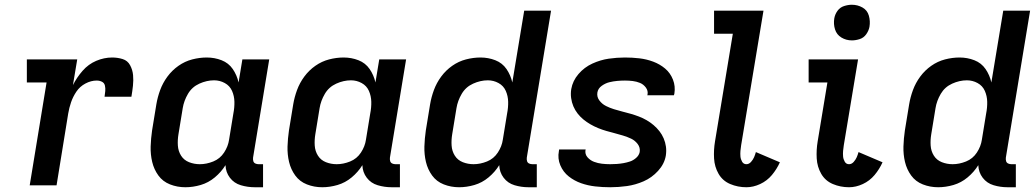

<svg xmlns="http://www.w3.org/2000/svg" viewBox="-20 -780 4360 808"><path d="M105 0H218L267 -302Q271 -326 279 -349.5Q287 -373 301.5 -394.5Q316 -416 339.5 -428.5Q363 -441 387 -441Q399 -441 409 -436Q419 -431 421.5 -420Q424 -409 423 -397Q422 -385 420 -373H533Q537 -396 539.5 -419Q542 -442 540 -464Q538 -486 527.5 -505.5Q517 -525 496 -531.5Q475 -538 452 -538Q418 -538 385 -524Q352 -510 327.5 -482Q303 -454 287 -422L305 -530H93V-433H176Z M760 8Q792 8 824.5 -1.5Q857 -11 884 -33.5Q911 -56 929 -85Q930 -55 947.5 -32Q965 -9 993.5 -0.5Q1022 8 1052 8H1087V-89H1068Q1061 -89 1054.5 -92Q1048 -95 1046 -102Q1044 -109 1045 -117L1113 -530H1000L984 -433Q977 -464 959.5 -489.5Q942 -515 912.5 -526.5Q883 -538 850 -538Q820 -538 789 -530Q758 -522 731 -503Q704 -484 684.5 -457.5Q665 -431 654 -401Q643 -371 638 -341L620 -231Q615 -197 614 -163.5Q613 -130 620.5 -98.5Q628 -67 646.5 -41.5Q665 -16 695.5 -4Q726 8 760 8ZM821 -89Q797 -89 775.5 -97.5Q754 -106 742 -125Q730 -144 728.5 -167.5Q727 -191 731 -215L749 -325Q754 -356 771 -385Q788 -414 819 -428Q850 -442 881 -442Q905 -442 926 -430.5Q947 -419 956.5 -397.5Q966 -376 966.5 -351.5Q967 -327 962 -302L944 -192Q940 -164 923 -138Q906 -112 877.5 -100.5Q849 -89 821 -89Z M1336 8Q1368 8 1400.5 -1.5Q1433 -11 1460 -33.5Q1487 -56 1505 -85Q1506 -55 1523.5 -32Q1541 -9 1569.5 -0.5Q1598 8 1628 8H1663V-89H1644Q1637 -89 1630.5 -92Q1624 -95 1622 -102Q1620 -109 1621 -117L1689 -530H1576L1560 -433Q1553 -464 1535.5 -489.5Q1518 -515 1488.5 -526.5Q1459 -538 1426 -538Q1396 -538 1365 -530Q1334 -522 1307 -503Q1280 -484 1260.5 -457.5Q1241 -431 1230 -401Q1219 -371 1214 -341L1196 -231Q1191 -197 1190 -163.5Q1189 -130 1196.5 -98.5Q1204 -67 1222.5 -41.5Q1241 -16 1271.5 -4Q1302 8 1336 8ZM1397 -89Q1373 -89 1351.5 -97.5Q1330 -106 1318 -125Q1306 -144 1304.5 -167.5Q1303 -191 1307 -215L1325 -325Q1330 -356 1347 -385Q1364 -414 1395 -428Q1426 -442 1457 -442Q1481 -442 1502 -430.5Q1523 -419 1532.5 -397.5Q1542 -376 1542.5 -351.5Q1543 -327 1538 -302L1520 -192Q1516 -164 1499 -138Q1482 -112 1453.5 -100.5Q1425 -89 1397 -89Z M1912 8Q1944 8 1976.5 -1.5Q2009 -11 2036 -33.5Q2063 -56 2081 -85Q2082 -55 2099.5 -32Q2117 -9 2145.5 -0.5Q2174 8 2204 8H2239V-89H2220Q2213 -89 2206.5 -92Q2200 -95 2198 -102Q2196 -109 2197 -117L2299 -735H2186L2136 -433Q2129 -464 2111.5 -489.5Q2094 -515 2064.5 -526.5Q2035 -538 2002 -538Q1972 -538 1941 -530Q1910 -522 1883 -503Q1856 -484 1836.5 -457.5Q1817 -431 1806 -401Q1795 -371 1790 -341L1772 -231Q1767 -197 1766 -163.5Q1765 -130 1772.5 -98.5Q1780 -67 1798.5 -41.5Q1817 -16 1847.5 -4Q1878 8 1912 8ZM1973 -89Q1949 -89 1927.5 -97.5Q1906 -106 1894 -125Q1882 -144 1880.5 -167.5Q1879 -191 1883 -215L1901 -325Q1906 -356 1923 -385Q1940 -414 1971 -428Q2002 -442 2033 -442Q2057 -442 2078 -430.5Q2099 -419 2108.5 -397.5Q2118 -376 2118.5 -351.5Q2119 -327 2114 -302L2096 -192Q2092 -164 2075 -138Q2058 -112 2029.5 -100.5Q2001 -89 1973 -89Z M2548 8Q2583 8 2618.5 3Q2654 -2 2688.5 -17Q2723 -32 2749.5 -61Q2776 -90 2782 -125Q2785 -145 2782.5 -163Q2780 -181 2773 -197.5Q2766 -214 2755 -228Q2744 -242 2730.5 -253.5Q2717 -265 2701.5 -274Q2686 -283 2669 -289.5Q2652 -296 2634.5 -301Q2617 -306 2599 -310.5Q2581 -315 2563.5 -320.5Q2546 -326 2530 -334Q2514 -342 2502.5 -357Q2491 -372 2494 -391Q2494 -391 2494 -391Q2494 -391 2494 -391Q2497 -408 2512.5 -419Q2528 -430 2544.5 -434Q2561 -438 2577.5 -439.5Q2594 -441 2610 -441Q2627 -441 2643 -439Q2659 -437 2673.5 -431Q2688 -425 2698 -411.5Q2708 -398 2705 -382Q2705 -380 2704 -379H2816Q2817 -383 2818 -386Q2823 -417 2812 -445Q2801 -473 2779 -491.5Q2757 -510 2729 -520.5Q2701 -531 2671 -534.5Q2641 -538 2610 -538Q2576 -538 2541.5 -533Q2507 -528 2473 -512.5Q2439 -497 2414.5 -468.5Q2390 -440 2384 -405Q2381 -386 2383.5 -367.5Q2386 -349 2393 -332.5Q2400 -316 2411 -302Q2422 -288 2435.5 -277Q2449 -266 2464.5 -257Q2480 -248 2497 -241Q2514 -234 2531.5 -229Q2549 -224 2566.5 -219.5Q2584 -215 2602 -209.5Q2620 -204 2636 -196.5Q2652 -189 2663.5 -174Q2675 -159 2672 -140Q2669 -126 2657 -115.5Q2645 -105 2631.5 -100.5Q2618 -96 2604 -93.5Q2590 -91 2576 -90Q2562 -89 2548 -89Q2530 -89 2513 -91Q2496 -93 2480 -99Q2464 -105 2452.5 -118Q2441 -131 2444 -149L2445 -151H2333Q2332 -148 2332 -144Q2326 -113 2338 -84.5Q2350 -56 2373.5 -37.5Q2397 -19 2425.5 -9Q2454 1 2485 4.5Q2516 8 2548 8Z M3121 8Q3150 8 3179 -5.5Q3208 -19 3228.5 -43.5Q3249 -68 3262 -97L3161 -140Q3158 -129 3153.5 -118.5Q3149 -108 3140.5 -98.5Q3132 -89 3121 -89Q3109 -89 3103 -99.5Q3097 -110 3096 -121.5Q3095 -133 3096 -145Q3097 -157 3099 -169L3193 -735H2985V-638H3064L2989 -185Q2983 -149 2985 -113.5Q2987 -78 3004 -48.5Q3021 -19 3053 -5.5Q3085 8 3121 8Z M3553 8Q3582 8 3611 -5.5Q3640 -19 3660.5 -43.5Q3681 -68 3694 -97L3593 -140Q3590 -129 3585.5 -118.5Q3581 -108 3572.5 -98.5Q3564 -89 3553 -89Q3541 -89 3535 -99.5Q3529 -110 3528 -121.5Q3527 -133 3528 -145Q3529 -157 3531 -169L3591 -530H3383V-433H3462L3421 -185Q3415 -149 3417 -113.5Q3419 -78 3436 -48.5Q3453 -19 3485 -5.5Q3517 8 3553 8ZM3565 -610Q3581 -610 3598 -615.5Q3615 -621 3625.5 -636Q3636 -651 3639 -667Q3643 -691 3636.5 -714Q3630 -737 3609.5 -748.5Q3589 -760 3565 -760Q3549 -760 3532 -754.5Q3515 -749 3504.5 -734.5Q3494 -720 3491 -703Q3487 -679 3494 -656.5Q3501 -634 3521 -622Q3541 -610 3565 -610Z M3928 8Q3960 8 3992.5 -1.5Q4025 -11 4052 -33.5Q4079 -56 4097 -85Q4098 -55 4115.5 -32Q4133 -9 4161.5 -0.5Q4190 8 4220 8H4255V-89H4236Q4229 -89 4222.5 -92Q4216 -95 4214 -102Q4212 -109 4213 -117L4315 -735H4202L4152 -433Q4145 -464 4127.5 -489.5Q4110 -515 4080.5 -526.5Q4051 -538 4018 -538Q3988 -538 3957 -530Q3926 -522 3899 -503Q3872 -484 3852.5 -457.5Q3833 -431 3822 -401Q3811 -371 3806 -341L3788 -231Q3783 -197 3782 -163.5Q3781 -130 3788.5 -98.5Q3796 -67 3814.5 -41.5Q3833 -16 3863.5 -4Q3894 8 3928 8ZM3989 -89Q3965 -89 3943.5 -97.5Q3922 -106 3910 -125Q3898 -144 3896.5 -167.5Q3895 -191 3899 -215L3917 -325Q3922 -356 3939 -385Q3956 -414 3987 -428Q4018 -442 4049 -442Q4073 -442 4094 -430.5Q4115 -419 4124.5 -397.5Q4134 -376 4134.5 -351.5Q4135 -327 4130 -302L4112 -192Q4108 -164 4091 -138Q4074 -112 4045.5 -100.5Q4017 -89 3989 -89Z"/></svg>

Font: Iosevka Sparkle Semibold
Style: Italic
Weight: 600
Italic angle: -9°
Designer: Belleve Invis
Foundry: Belleve Invis
Version: Version 4.5.0; ttfautohint (v1.8.3)